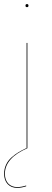

<svg xmlns="http://www.w3.org/2000/svg" viewBox="-29 -728 255 943"><path d="M110.8 -700.2Q110.8 -692.9 103.5 -692.9Q96.2 -692.9 96.2 -700.2Q96.2 -708 103.5 -708Q110.8 -708 110.8 -700.2ZM101.6 -1V-517.1H105.5V0Q-4.9 47.9 -4.9 125.5Q-4.9 156.2 11.7 173.6Q28.3 190.9 55.7 190.9Q75.7 190.9 99.6 183.1V187Q75.7 194.8 55.7 194.8Q26.4 194.8 8.8 176.3Q-8.8 157.7 -8.8 125.5Q-8.8 101.6 0.7 81.1Q10.3 60.5 27.3 45.4Q44.4 30.3 61.8 19.8Q79.1 9.3 101.6 -1Z"/></svg>

Font: Fira Sans Compressed Four
Style: Regular
Weight: 100
Width: 1
Designer: Carrois Corporate & Edenspiekermann AG
Foundry: Carrois Corporate GbR & Edenspiekermann AG
Version: Version 4.203;PS 004.203;hotconv 1.0.88;makeotf.lib2.5.64775